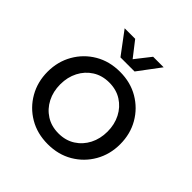

<svg xmlns="http://www.w3.org/2000/svg" viewBox="-188 -845 1003 1003"><g transform="rotate(45 313.0 -344.0)"><path d="M313.2 12.4Q235.4 12.4 175 -23.1Q114.6 -58.6 79.8 -119.4Q45 -180.2 45 -255Q45 -329.8 79.8 -390.6Q114.6 -451.4 175 -486.9Q235.4 -522.4 313.2 -522.4Q391 -522.4 451.4 -486.9Q511.8 -451.4 546.6 -391Q581.4 -330.7 581.4 -254.8Q581.4 -180 546.6 -119.3Q511.8 -58.6 451.4 -23.1Q391 12.4 313.2 12.4ZM313.2 -67Q365.6 -67 404.9 -92Q444.2 -117 466.1 -159.5Q488 -202.1 488 -254.9Q488 -307.8 466.1 -350.4Q444.2 -393 404.9 -418Q365.6 -443 313.2 -443Q260.8 -443 221.5 -418Q182.2 -393 160.3 -350.5Q138.4 -307.9 138.4 -255.1Q138.4 -202.2 160.3 -159.6Q182.2 -117 221.5 -92Q260.8 -67 313.2 -67ZM261.4 -577 169.4 -700H247.2L313.2 -615.2L379.8 -700H457.6L365.6 -577Z"/></g></svg>

Font: MuseoModerno Thin
Style: Regular
Weight: 100
Designer: Pablo Cosgaya, Héctor Gatti, Marcela Romero, and the Authors of The MuseoModerno Project.
Foundry: Omnibus-Type Team
Version: Version 1.003